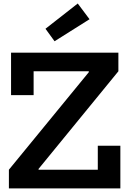

<svg xmlns="http://www.w3.org/2000/svg" viewBox="-20 -1048 711 1068"><path d="M29.5 -104 474 -646.5V-676.5L638.5 -651.5L194.5 -108.5V-76ZM638.5 -755V-651.5H167V-519H41.5V-755ZM524 -237.5H649.5V0H29.5V-104H524ZM412.5 -1028.5 478 -941 283.5 -818.5 233 -888Z"/></svg>

Font: Hepta Slab SemiBold
Style: Regular
Weight: 600
Designer: Michael LaGattuta
Foundry: Michael LaGattuta
Version: Version 1.102